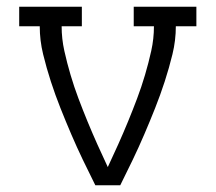

<svg xmlns="http://www.w3.org/2000/svg" viewBox="-20 -550 640 570"><path d="M263 0Q244 -38 226 -75.5Q208 -113 191.5 -151.5Q175 -190 159.5 -229Q144 -268 131 -308Q118 -348 108 -389Q98 -430 98 -472H37V-530H223V-472H163Q163 -435 171 -399Q179 -363 189.5 -327.5Q200 -292 213 -257.5Q226 -223 240 -189Q254 -155 269 -121.5Q284 -88 300 -54Q316 -88 331 -121.5Q346 -155 360 -189Q374 -223 387 -257.5Q400 -292 410.5 -327.5Q421 -363 429 -399Q437 -435 437 -472H377V-530H563V-472H502Q502 -430 492 -389Q482 -348 469 -308Q456 -268 440.5 -229Q425 -190 408.5 -151.5Q392 -113 374 -75.5Q356 -38 337 0Z"/></svg>

Font: Iosevka Curly Slab LtEx
Style: Regular
Weight: 300
Width: 7
Monospace: yes
Designer: Belleve Invis
Foundry: Belleve Invis
Version: Version 11.1.0; ttfautohint (v1.8.3)